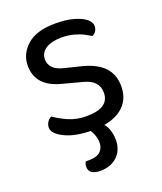

<svg xmlns="http://www.w3.org/2000/svg" viewBox="-126 -557 698 828"><g transform="rotate(-20 223.5 -143.0)"><path d="M401 -123Q401 -59 354 -23Q307 13 218 13Q142 13 94 -10.5Q46 -34 46 -62Q46 -74 52.5 -85.5Q59 -97 72 -104Q99 -85 135 -69Q171 -53 217 -53Q321 -53 321 -123Q321 -152 303.5 -170.5Q286 -189 252 -197L169 -219Q108 -234 80 -265.5Q52 -297 52 -344Q52 -397 95 -436Q138 -475 226 -475Q273 -475 308 -465.5Q343 -456 362.5 -440.5Q382 -425 382 -407Q382 -394 375.5 -384Q369 -374 358 -369Q346 -377 327.5 -386.5Q309 -396 284 -402.5Q259 -409 229 -409Q185 -409 158 -392Q131 -375 131 -344Q131 -322 146.5 -305.5Q162 -289 196 -281L265 -264Q333 -248 367 -213.5Q401 -179 401 -123ZM198 -2 248 -17Q276 2 288 28Q300 54 300 85Q300 133 270 161Q240 189 192 189Q167 189 153.5 179.5Q140 170 140 153Q140 139 146 129H161Q197 129 213.5 113.5Q230 98 230 72Q230 55 222.5 35Q215 15 198 -2Z"/></g></svg>

Font: Baloo Tammudu 2
Style: Regular
Weight: 400
Designer: Maithili Shingre, Omkar Shende and Ek Type
Foundry: Ek Type
Version: Version 1.700